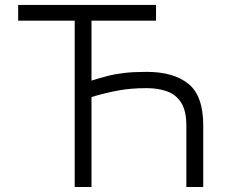

<svg xmlns="http://www.w3.org/2000/svg" viewBox="-20 -747 937 767"><path d="M603.3 -727.3V-664.4H345.5V-425.1Q379.6 -435.7 409.8 -443.5Q440 -451.3 476.4 -455.6Q512.8 -459.9 566.1 -459.9Q672.9 -459.9 732.4 -412.3Q791.9 -364.7 791.9 -245.7V0H724.4V-245.7Q724.4 -303.6 704.2 -336.1Q683.9 -368.6 648.3 -381.7Q612.6 -394.9 566.1 -394.9Q501.4 -394.9 450.3 -385.1Q399.1 -375.4 345.5 -359.4V0H278.4V-664.4H52.6V-727.3Z"/></svg>

Font: Inter UI Light
Style: Regular
Weight: 300
Designer: Rasmus Andersson
Foundry: rsms
Version: 3.2;8d6f07862